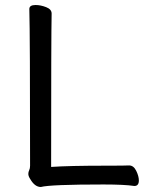

<svg xmlns="http://www.w3.org/2000/svg" viewBox="-20 -731 587 766"><path d="M143 15Q119 15 101 -16Q93 -28 93 -37Q93 -45 96.5 -52Q100 -59 100 -70Q100 -589 97 -695Q97 -711 122 -711Q142 -711 164 -702.5Q186 -694 186 -677Q184 -588 184 -65Q256 -70 402 -70Q482 -70 495 -71Q513 -71 523.5 -49.5Q534 -28 534 -11Q534 11 516 11Q477 5 393 5Q181 5 143 15Z"/></svg>

Font: LXGW WenKai Lite
Style: Bold
Weight: 700
Designer: LXGW / Fontworks Inc.
Foundry: LXGW / Fontworks Inc.
Version: Version 1.330;April 28, 2024